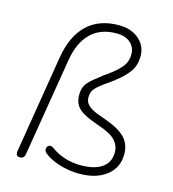

<svg xmlns="http://www.w3.org/2000/svg" viewBox="-106 -784 792 879"><g transform="rotate(15 290.5 -344.0)"><path d="M182 -43Q171 -52 172.5 -64Q174 -76 184 -80Q194 -84 207 -74Q234 -54 270 -42.5Q306 -31 345 -31Q411 -31 446.5 -56Q482 -81 482 -128Q482 -161 459.5 -185Q437 -209 380 -228Q331 -245 305 -259.5Q279 -274 267.5 -293.5Q256 -313 256 -342Q256 -371 269 -391Q282 -411 320 -439Q339 -455 360 -469Q372 -478 373 -479Q407 -505 423 -527.5Q439 -550 439 -582Q439 -615 415 -636Q391 -657 349 -657Q273 -657 227.5 -612Q182 -567 168 -483L91 -15Q88 6 67 6Q57 6 52.5 -0.5Q48 -7 50 -19L126 -484Q143 -587 199.5 -641.5Q256 -696 351 -696Q391 -696 420.5 -681Q450 -666 466 -641Q482 -616 482 -586Q482 -542 461.5 -512Q441 -482 398 -449L381 -436Q373 -431 365 -425Q329 -400 314.5 -383.5Q300 -367 300 -341Q300 -320 314 -305.5Q328 -291 362 -277Q379 -271 396 -265Q463 -242 494.5 -211.5Q526 -181 526 -131Q526 -67 477.5 -29.5Q429 8 350 8Q301 8 255.5 -6Q210 -20 182 -43Z"/></g></svg>

Font: SN Pro Thin
Style: Italic
Weight: 200
Italic angle: -9°
Designer: Tobias Whetton
Foundry: Supernotes
Version: Version 1.003;Glyphs 3.3 (3324)